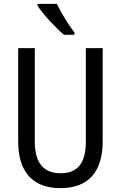

<svg xmlns="http://www.w3.org/2000/svg" viewBox="-20 -963 625 993"><path d="M274 -943H174V-934C199 -893 269 -818 311 -783H365V-795C336 -832 295 -898 274 -943ZM511 -232V-714H424V-232C424 -121 383 -67 294 -67C206 -67 160 -119 160 -231V-714H74V-232C74 -73 150 10 292 10C438 10 511 -75 511 -232Z"/></svg>

Font: Noto Sans Gurmukhi UI Condensed
Style: Regular
Weight: 400
Width: 3
Designer: Jelle Bosma - Monotype Design Team
Foundry: Monotype Imaging Inc.
Version: Version 2.004